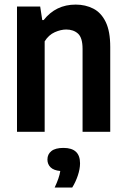

<svg xmlns="http://www.w3.org/2000/svg" viewBox="-20 -574 551 836"><path d="M54 0V-545.5H155L164 -486.5H170Q223 -554 309.5 -554Q352 -554 386.2 -536.5Q420.5 -519 440.2 -478.5Q460 -438 460 -369.5V0H339.5V-361Q339.5 -409.5 319.8 -427.5Q300 -445.5 268.5 -445.5Q245 -445.5 218.5 -433.8Q192 -422 174.5 -394V0ZM218 242.5Q238 200.5 242.5 170.5Q214 168 200.2 154.5Q186.5 141 186.5 120.5Q186.5 97.5 203.8 83.8Q221 70 256.5 70Q328.5 70 328.5 137Q328.5 161.5 318.8 190.5Q309 219.5 294.5 242.5Z"/></svg>

Font: Encode Sans Condensed Condensed SemiBold
Style: Regular
Weight: 600
Width: 3
Designer: Multiple Designers
Foundry: Impallari Type
Version: Version 3.000; ttfautohint (v1.8.3) -l 8 -r 50 -G 200 -x 14 